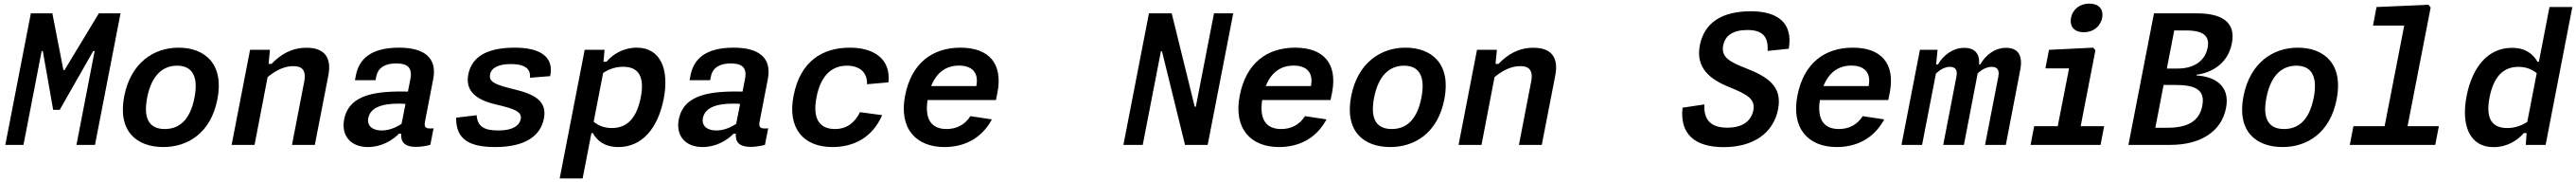

<svg xmlns="http://www.w3.org/2000/svg" viewBox="-20 -804 14318 1010"><path d="M151.5 -730 9.5 0H110.5L211.5 -520.5H218L275.5 -194.5H312L498 -520.5H506L405 0H508L650 -730H529.5L338.5 -415H332.5L271 -730Z M1188.5 -253.5C1226.5 -447 1121 -539.5 972 -539.5C836.5 -539.5 707 -457 670.5 -270C633 -76.5 739 12 888 12C1024 12 1152.5 -66.5 1188.5 -253.5ZM1061 -262C1036 -133.5 972.5 -88 896 -88C819.5 -88 773 -133.5 798 -262C823 -390.5 888 -439.5 964.5 -439.5C1040.5 -439.5 1086 -390.5 1061 -262Z M1730 0 1805 -384.5C1826 -493.5 1775.5 -539 1683.5 -539C1600.5 -539 1539.5 -501.5 1489.5 -449.5H1473L1480.5 -527.5H1370L1267.5 0H1395L1467.5 -376C1512 -413 1559.5 -437 1610.5 -437C1654.5 -437 1684 -419 1671 -351L1603 0Z M2198.5 -539.5C2040 -539.5 1975.5 -475.5 1958 -385L1953 -359H2067.5L2071.5 -379.5C2082 -432 2125.5 -452 2182 -452C2238.5 -452 2274 -433.5 2261.5 -367.5L2247.5 -296C2081.5 -298.5 1921 -286.5 1893 -141C1875.5 -50 1930.5 12 2025 12C2097.5 12 2159 -22.5 2197.5 -62H2210C2207.5 -20 2224 11 2293 11C2316.5 11 2342.5 7.5 2372 0L2390 -92C2345.5 -87.5 2336 -96.5 2342.5 -130L2388 -365C2412 -488.5 2331.5 -539.5 2198.5 -539.5ZM2027 -148.5C2038.5 -204.5 2096 -229 2198 -229C2210.5 -229 2222.5 -228.5 2234 -227L2212 -116.5C2178 -94.5 2140.5 -80 2101 -80C2049 -80 2019.5 -106.5 2027 -148.5Z M2842 -539.5C2683.5 -539.5 2601.5 -487 2583 -390.5C2565 -299.5 2627 -249.5 2736 -224.5C2840 -200 2882.5 -185 2874.5 -142.5C2867.5 -108 2831.5 -80 2751.5 -80C2682 -80 2634 -94.5 2629.5 -164.5L2515.5 -151C2513.5 -33 2586 12 2732 12C2893 12 2983.5 -45 3003.5 -146.5C3022 -243.5 2951 -281.5 2837.5 -308.5C2737 -333 2696 -348 2704 -390C2711.5 -430 2754 -448.5 2820 -448.5C2895.5 -448.5 2931 -423.5 2926 -372.5L3038 -381.5C3061 -486 2986 -539.5 2842 -539.5Z M3669.5 -256.5C3700.5 -417.5 3653 -539.5 3519.5 -539.5C3446 -539.5 3387.5 -504 3351 -461.5H3334.5L3340.5 -527.5H3230L3091 186.5H3218.5L3267.5 -65.5H3275C3299.5 -23 3340.5 12 3417.5 12C3550 12 3637.5 -93.5 3669.5 -256.5ZM3280 -128.5 3332.5 -399C3369 -423.5 3407 -433.5 3443.5 -433.5C3528.5 -433.5 3564 -380.5 3542 -265C3519 -147.5 3465.5 -93.5 3381 -93.5C3345.5 -93.5 3310 -103.5 3280 -128.5Z M4058.5 -539.5C3900 -539.5 3835.5 -475.5 3818 -385L3813 -359H3927.5L3931.5 -379.5C3942 -432 3985.5 -452 4042 -452C4098.5 -452 4134 -433.5 4121.5 -367.5L4107.5 -296C3941.5 -298.5 3781 -286.5 3753 -141C3735.5 -50 3790.5 12 3885 12C3957.5 12 4019 -22.5 4057.5 -62H4070C4067.5 -20 4084 11 4153 11C4176.5 11 4202.5 7.5 4232 0L4250 -92C4205.5 -87.5 4196 -96.5 4202.5 -130L4248 -365C4272 -488.5 4191.5 -539.5 4058.5 -539.5ZM3887 -148.5C3898.5 -204.5 3956 -229 4058 -229C4070.5 -229 4082.5 -228.5 4094 -227L4072 -116.5C4038 -94.5 4000.5 -80 3961 -80C3909 -80 3879.5 -106.5 3887 -148.5Z M4883.5 -165 4760.5 -181.5C4731.5 -123.5 4687.5 -88 4621 -88C4536 -88 4495 -144.5 4518.5 -263.5C4540.5 -378 4597.5 -439.5 4688 -439.5C4757 -439.5 4802 -403.5 4799.5 -336.5L4918.5 -347C4932.5 -477.5 4837 -539.5 4704 -539.5C4550 -539.5 4427.5 -462.5 4391 -272C4355.5 -91 4447 12 4607 12C4722.5 12 4828.5 -38 4883.5 -165Z M5011 -273C4975.5 -90 5072.5 12 5229.5 12C5336 12 5434.5 -32 5493.5 -141.5L5374 -159.5C5342.5 -110 5295.5 -88 5241.5 -88C5156.5 -88 5119.5 -143.5 5136 -249H5516L5524.5 -290.5C5555.5 -452 5476.5 -539.5 5319 -539.5C5165 -539.5 5046.5 -456 5011 -273ZM5156 -326.5C5187 -405.5 5243 -440 5310.5 -440C5380.5 -440 5422 -404 5407 -326.5Z M6567 0H6693L6835 -730H6728L6627 -211.5H6621L6493 -730H6366.5L6224.5 0H6332L6433 -519.5H6439Z M6871 -273C6835.5 -90 6932.5 12 7089.5 12C7196 12 7294.5 -32 7353.5 -141.5L7234 -159.5C7202.5 -110 7155.5 -88 7101.5 -88C7016.5 -88 6979.5 -143.5 6996 -249H7376L7384.5 -290.5C7415.5 -452 7336.5 -539.5 7179 -539.5C7025 -539.5 6906.5 -456 6871 -273ZM7016 -326.5C7047 -405.5 7103 -440 7170.5 -440C7240.5 -440 7282 -404 7267 -326.5Z M8008.5 -253.5C8046.5 -447 7941 -539.5 7792 -539.5C7656.5 -539.5 7527 -457 7490.5 -270C7453 -76.5 7559 12 7708 12C7844 12 7972.5 -66.5 8008.5 -253.5ZM7881 -262C7856 -133.5 7792.5 -88 7716 -88C7639.5 -88 7593 -133.5 7618 -262C7643 -390.5 7708 -439.5 7784.5 -439.5C7860.5 -439.5 7906 -390.5 7881 -262Z M8550 0 8625 -384.5C8646 -493.5 8595.5 -539 8503.5 -539C8420.5 -539 8359.5 -501.5 8309.5 -449.5H8293L8300.5 -527.5H8190L8087.5 0H8215L8287.5 -376C8332 -413 8379.5 -437 8430.5 -437C8474.5 -437 8504 -419 8491 -351L8423 0Z M9805 -521.5 9923 -533.5C9948 -679 9858.5 -741.5 9713 -741.5C9551 -741.5 9453.5 -678.5 9428.5 -552C9404.5 -427 9485.5 -363.5 9591.5 -321C9695.5 -279 9738 -253 9726 -191.5C9714.5 -135.5 9670.5 -95.5 9581 -95.5C9491.5 -95.5 9449 -137.5 9454 -224.5L9332.5 -206.5C9316 -58 9403.5 12.5 9561 12.5C9724.5 12.5 9837 -63.5 9863.5 -197.5C9888.5 -325.5 9806 -378.5 9680.5 -427C9593 -461.5 9546 -487.5 9558.5 -552C9569.5 -607 9612.5 -637.5 9693 -637.5C9770.5 -637.5 9811.5 -606.5 9805 -521.5Z M9971 -273C9935.5 -90 10032.5 12 10189.5 12C10296 12 10394.5 -32 10453.5 -141.5L10334 -159.5C10302.5 -110 10255.5 -88 10201.5 -88C10116.5 -88 10079.5 -143.5 10096 -249H10476L10484.5 -290.5C10515.5 -452 10436.5 -539.5 10279 -539.5C10125 -539.5 10006.5 -456 9971 -273ZM10116 -326.5C10147 -405.5 10203 -440 10270.5 -440C10340.5 -440 10382 -404 10367 -326.5Z M10896.5 0 10973 -396.5C10995.5 -418 11023 -433 11051.5 -433C11077 -433 11096 -420.5 11088 -379.5L11014 0H11129.5L11209.5 -415.5C11226 -500.5 11194.5 -538.5 11131 -538.5C11068 -538.5 11017 -498.5 10987 -446H10981C10985.5 -509 10954.5 -538.5 10898.5 -538.5C10836 -538.5 10782.5 -498.5 10752 -446H10742L10750 -527.5H10652L10549.5 0H10664L10741 -396C10764 -417.5 10790.5 -433 10819 -433C10844.5 -433 10863 -420.5 10855 -379.5L10781.5 0Z M11267 0H11656L11676 -103.5H11545.5L11627.5 -525L11615.5 -539.5L11369.5 -527.5L11349.5 -424.5H11481L11418 -103.5H11287ZM11563 -625C11614.5 -625 11655 -656 11665 -705C11674 -754 11645 -784 11593.5 -784C11542.5 -784 11501.5 -754 11492 -705C11482.5 -656 11511.5 -625 11563 -625Z M11811 0H12045C12206.5 0 12327.5 -70 12353.5 -204.5C12379 -334 12282 -380.5 12189.5 -385L12190 -389.5C12267.5 -399 12363 -446.5 12386 -563.5C12410 -686.5 12323.5 -730.5 12187.5 -730H11953ZM11960.5 -95 12006.5 -332.5H12073.5C12176 -332.5 12240 -309.5 12221.5 -216.5C12204 -126 12132 -95 12027.5 -95ZM12024.5 -423.5 12065.5 -635H12132.5C12228 -635 12263.5 -603.5 12251.5 -540C12237 -466.5 12177.5 -423.5 12082.5 -423.5Z M12968.5 -253.5C13006.5 -447 12901 -539.5 12752 -539.5C12616.5 -539.5 12487 -457 12450.5 -270C12413 -76.5 12519 12 12668 12C12804 12 12932.5 -66.5 12968.5 -253.5ZM12841 -262C12816 -133.5 12752.5 -88 12676 -88C12599.5 -88 12553 -133.5 12578 -262C12603 -390.5 12668 -439.5 12744.5 -439.5C12820.5 -439.5 12866 -390.5 12841 -262Z M13041.5 0H13516.5L13536.5 -103.5H13362.5L13491 -762.5L13479 -777.5L13190 -765L13170.5 -662H13344L13235 -103.5H13061.5Z M13690.5 -270C13659.5 -109.5 13707 12.5 13840.5 12.5C13914 12.5 13972.5 -23 14008.5 -65.5H14024.5L14019.5 0H14130L14278.5 -765H14151.5L14092.5 -461H14085C14060.5 -503.5 14019.5 -538.5 13942.5 -538.5C13810 -538.5 13722.5 -433 13690.5 -270ZM13818 -262C13841 -379 13894.5 -433 13979 -433C14014.5 -433 14050 -423 14080.5 -398L14028 -127.5C13991 -103.5 13953.5 -93.5 13916.5 -93.5C13831.5 -93.5 13796 -146 13818 -262Z"/></svg>

Font: Monaspace Neon SemiBold
Style: Italic
Weight: 600
Italic angle: -11°
Designer: Riley Cran & the Lettermatic Team
Foundry: Lettermatic
Version: Version 1.200 (Monaspace Neon)